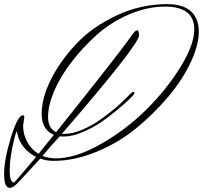

<svg xmlns="http://www.w3.org/2000/svg" viewBox="-21 -763 984 931"><path d="M64 -113 60 -125Q57 -125 49 -93Q26 -1 26 60.5Q26 122 47 122Q50 122 154 -2Q118 -20 94 -50Q70 -80 64 -113ZM621 -596Q635 -616 644 -616Q653 -616 653 -591Q653 -547 279 -114H292Q331 -114 378 -134Q425 -154 464 -182Q541 -236 590 -287L610 -307Q619 -317 625 -317Q631 -317 631 -313Q631 -307 623 -299L602 -278Q588 -264 547.5 -230Q507 -196 468.5 -170Q430 -144 379.5 -122.5Q329 -101 289 -101Q275 -101 269 -102Q228 -59 185 -7Q218 5 248 5Q346 5 468 -64.5Q590 -134 688 -231Q786 -328 853.5 -437Q921 -546 921 -621Q921 -731 779 -731Q692 -731 603.5 -692.5Q515 -654 447 -593Q379 -532 324.5 -460.5Q270 -389 241 -320Q212 -251 212 -196Q212 -141 251 -122Q564 -513 621 -596ZM97 -195 91 -153Q91 -112 111 -75Q131 -38 166 -17L240 -109Q181 -134 181 -211Q181 -288 226 -377.5Q271 -467 347.5 -549Q424 -631 542 -687Q660 -743 789 -743Q867 -743 905 -708Q943 -673 943 -609.5Q943 -546 904.5 -462.5Q866 -379 796 -295.5Q726 -212 640 -141.5Q554 -71 447 -27Q340 17 239 17Q204 17 174 6Q100 88 61 128Q41 148 26 148Q-1 148 -1 79.5Q-1 11 32 -96.5Q65 -204 90 -204Q97 -204 97 -195Z"/></svg>

Font: Herr Von Muellerhoff
Style: Regular
Weight: 400
Version: Version 1.000